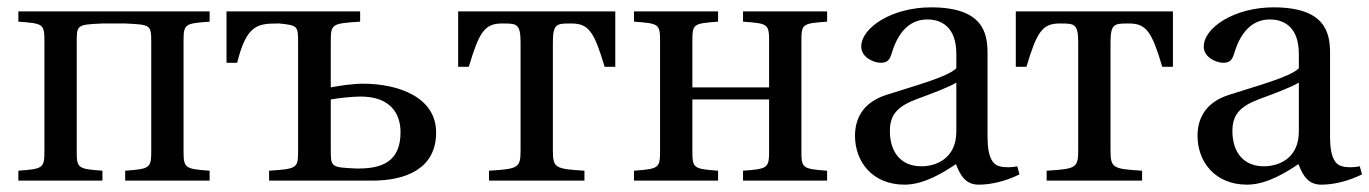

<svg xmlns="http://www.w3.org/2000/svg" viewBox="-20 -492 3730 523"><path d="M30 0H259V-27C191 -32 189 -34 189 -82V-376C189 -424 189 -425 259 -428H321C391 -425 392 -424 392 -376V-82C392 -34 389 -32 321 -27V0H551V-27C483 -32 480 -34 480 -82V-379C480 -427 483 -428 551 -433V-461H30V-433C98 -428 101 -427 101 -379V-82C101 -34 98 -32 30 -27Z M597 -321H626C651 -421 679 -428 734 -428H741C791 -423 792 -421 792 -376V-82C792 -34 790 -32 713 -27V0H994C1085 0 1168 -32 1168 -131C1168 -228 1064 -264 969 -264C941 -264 908 -259 881 -254V-379C881 -427 884 -428 961 -433V-461H597ZM881 -85V-221C901 -225 941 -229 962 -229C1044 -229 1071 -182 1071 -132C1071 -66 1038 -33 958 -33H951C881 -36 881 -37 881 -85Z M1228 -310H1257C1285 -404 1300 -428 1347 -428H1353C1388 -428 1398 -426 1398 -376V-82C1398 -34 1391 -32 1312 -27V0H1572V-27C1493 -32 1486 -34 1486 -82V-376C1486 -426 1496 -428 1531 -428H1537C1584 -428 1599 -404 1627 -310H1656V-461H1228Z M1707 0H1936V-27C1868 -32 1866 -34 1866 -82V-221H2075V-82C2075 -34 2072 -32 2004 -27V0H2233V-27C2165 -32 2163 -34 2163 -82V-379C2163 -427 2165 -428 2233 -433V-461H2004V-433C2072 -428 2075 -427 2075 -379V-254H1866V-379C1866 -427 1868 -428 1936 -433V-461H1707V-433C1775 -428 1778 -427 1778 -379V-82C1778 -34 1775 -32 1707 -27Z M2309 -122C2309 -52 2356 11 2444 11C2499 11 2554 -25 2584 -45C2597 -10 2613 11 2646 11C2681 11 2721 1 2757 -17L2751 -39C2738 -36 2717 -35 2703 -39C2686 -43 2670 -60 2670 -119V-347C2670 -402 2658 -472 2516 -472C2410 -472 2326 -417 2326 -365C2326 -335 2361 -321 2379 -321C2399 -321 2404 -331 2409 -347C2430 -417 2468 -439 2506 -439C2543 -439 2585 -420 2585 -345V-306C2561 -282 2470 -258 2396 -234C2328 -213 2309 -166 2309 -122ZM2404 -135C2404 -179 2424 -202 2477 -222C2515 -236 2564 -254 2585 -267V-134C2585 -58 2527 -39 2490 -39C2432 -39 2404 -80 2404 -135Z M2747 -310H2776C2804 -404 2819 -428 2866 -428H2872C2907 -428 2917 -426 2917 -376V-82C2917 -34 2910 -32 2831 -27V0H3091V-27C3012 -32 3005 -34 3005 -82V-376C3005 -426 3015 -428 3050 -428H3056C3103 -428 3118 -404 3146 -310H3175V-461H2747Z M3242 -122C3242 -52 3289 11 3377 11C3432 11 3487 -25 3517 -45C3530 -10 3546 11 3579 11C3614 11 3654 1 3690 -17L3684 -39C3671 -36 3650 -35 3636 -39C3619 -43 3603 -60 3603 -119V-347C3603 -402 3591 -472 3449 -472C3343 -472 3259 -417 3259 -365C3259 -335 3294 -321 3312 -321C3332 -321 3337 -331 3342 -347C3363 -417 3401 -439 3439 -439C3476 -439 3518 -420 3518 -345V-306C3494 -282 3403 -258 3329 -234C3261 -213 3242 -166 3242 -122ZM3337 -135C3337 -179 3357 -202 3410 -222C3448 -236 3497 -254 3518 -267V-134C3518 -58 3460 -39 3423 -39C3365 -39 3337 -80 3337 -135Z"/></svg>

Font: erewhon
Style: Regular
Weight: 400
Version: Version 1.0.0